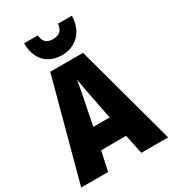

<svg xmlns="http://www.w3.org/2000/svg" viewBox="-223 -1133 1066 1186"><g transform="rotate(-30 310.0 -540.0)"><path d="M481 -1014H382C377 -963 350 -947 309 -947C264 -947 244 -964 237 -1014H140C141 -897 207 -833 309 -833C408 -833 479 -904 481 -1014ZM429 -66H620L426 -781H192L0 -66H192L222 -204H400ZM340 -500 369 -353H252L282 -502C293 -553 305 -617 311 -658C317 -615 330 -549 340 -500Z"/></g></svg>

Font: Noto Sans Malayalam UI Condensed Black
Style: Regular
Weight: 900
Width: 3
Designer: Jelle Bosma - Monotype Design Team
Foundry: Monotype Imaging Inc.
Version: Version 2.104